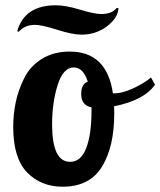

<svg xmlns="http://www.w3.org/2000/svg" viewBox="-20 -700 606 726"><path d="M30 -220Q30 -268 39.5 -313.5Q49 -359 71.5 -404.5Q94 -450 138.5 -477.5Q183 -505 244 -505Q384 -505 407 -347H414Q441 -347 481.5 -365Q522 -383 551 -407L566 -380Q526 -321 411 -298Q412 -289 412 -271Q412 -145 365.5 -69.5Q319 6 217 6Q135 6 82.5 -48Q30 -102 30 -220ZM45 -582Q73 -680 191 -680Q229 -680 282.5 -663.5Q336 -647 363 -647Q404 -647 421 -670L428 -669Q426 -632 384.5 -600.5Q343 -569 288 -569Q254 -569 196 -587.5Q138 -606 112 -606Q74 -606 51 -580ZM177 -230Q177 -88 245 -88Q286 -88 306 -140Q326 -192 326 -279V-294Q287 -302 287 -344Q287 -383 312 -391Q295 -445 259 -445Q219 -445 198 -378.5Q177 -312 177 -230Z"/></svg>

Font: Lobster Two
Style: Bold
Weight: 700
Designer: Pablo Impallari
Foundry: Pablo Impallari. www.impallari.com
Version: Version 1.006